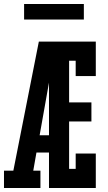

<svg xmlns="http://www.w3.org/2000/svg" viewBox="-21 -944 541 964"><path d="M-1 0V-87H46L174 -735H261Q251 -674 240 -612.5Q229 -551 218 -490L178 -265H225V-178H162L146 -87H182V0ZM225 0V-735H460V-562H359V-639H326V-430H438V-334H326V-96H359V-173H460V0ZM100 -846V-924H400V-846Z"/></svg>

Font: Iosevka Slab
Style: Bold
Weight: 700
Monospace: yes
Designer: Belleve Invis
Foundry: Belleve Invis
Version: Version 11.1.1; ttfautohint (v1.8.3)